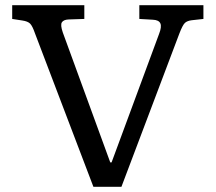

<svg xmlns="http://www.w3.org/2000/svg" viewBox="-20 -720 831 740"><path d="M340 0 115 -591Q105 -620 96 -629Q87 -638 66 -641L27 -647V-700H305V-647L244 -645Q225 -644 218.5 -634Q212 -624 222 -595L405 -94H410L593 -589Q604 -617 598 -630Q592 -643 569 -644L517 -647L517 -700H764V-647L719 -642Q702 -640 693 -632Q684 -624 671 -590L448 0Z"/></svg>

Font: Literata Variable Black
Style: Regular
Weight: 900
Designer: Latin by Veronika Burian and Jose Scaglione. Greek by Irene Vlachou. Cyrillic by Vera Evstafieva.
Foundry: TypeTogether
Version: Version 3.021